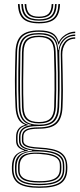

<svg xmlns="http://www.w3.org/2000/svg" viewBox="-20 -752 383 922"><path d="M169.2 150Q102.5 150 71.5 130.9Q40.5 111.8 37.5 67.8Q37.2 62.2 37.1 58.1Q37 54 37.2 47Q38.2 13.8 52 -3.8Q65.8 -21.2 95.2 -28.2V-30.2Q75.5 -36.2 66.4 -47Q57.2 -57.8 57.2 -76.5Q57.2 -82.2 57.2 -86.1Q57.2 -90 57.2 -95Q57.2 -117.8 67.9 -132.2Q78.5 -146.8 99.5 -151.8V-153.8Q78.8 -161 67.6 -181.4Q56.5 -201.8 54.5 -238Q53 -270.2 52.2 -301.6Q51.5 -333 51.6 -364.9Q51.8 -396.8 52.5 -430.5Q53.2 -464.2 54.2 -501Q56 -557.2 82.2 -581.6Q108.5 -606 167.2 -606Q209.8 -606 231.6 -593.4Q253.5 -580.8 261.2 -551.5H263.2Q269.5 -564.8 281.5 -575.8Q293.5 -586.8 309 -593.4Q324.5 -600 341.2 -600V-593Q312.8 -593 291.1 -576.6Q269.5 -560.2 262.8 -538.5H260.2Q253.2 -571.2 231.8 -585.4Q210.2 -599.5 167.2 -599.5Q112.2 -599.5 87.9 -576.8Q63.5 -554 62 -501Q60.8 -452 60 -408.2Q59.2 -364.5 59.8 -322.8Q60.2 -281 62.2 -237.8Q64 -200.5 77 -179.9Q90 -159.2 114.5 -153.2V-151.2Q87.5 -146 75.9 -132.8Q64.2 -119.5 64.2 -95Q64.2 -90 64.2 -86.1Q64.2 -82.2 64.2 -76.5Q64.2 -57.2 75.9 -46.5Q87.5 -35.8 113.5 -30V-27.5Q76.5 -23.5 61.1 -5.6Q45.8 12.2 44.8 47Q44.5 54 44.6 58.1Q44.8 62.2 45 67.8Q47.8 108.5 76.9 126Q106 143.5 169.2 143.5Q236.5 143.5 265.5 124.5Q294.5 105.5 296 61.5Q296.2 55.8 296.2 50.2Q296.2 44.8 295.8 38Q293.8 1 264.4 -16.6Q235 -34.2 169.8 -37Q139.2 -38.5 120.6 -42.9Q102 -47.2 93.6 -55.5Q85.2 -63.8 85.2 -76.5Q85.2 -82.2 85.2 -86.1Q85.2 -90 85.2 -95Q85.2 -119.5 104.4 -130Q123.5 -140.5 167.2 -140.5Q221.2 -140.5 245.9 -163Q270.5 -185.5 272.5 -238.8Q274.2 -281.5 274.2 -319.6Q274.2 -357.8 273.5 -399.2Q272.8 -440.8 271.8 -493.2Q271.2 -527.8 290.1 -550.2Q309 -572.8 341.2 -572.8V-566Q309.5 -566 294 -543.4Q278.5 -520.8 279 -488.8Q280 -438.5 281 -397.9Q282 -357.2 282 -319.1Q282 -281 280.2 -238Q278 -182.8 252.5 -158.4Q227 -134 167.2 -134Q142.5 -134 125.9 -130.8Q109.2 -127.5 100.8 -119.1Q92.2 -110.8 92.2 -95.2Q92.2 -90 92.2 -86.1Q92.2 -82.2 92.2 -76.5Q92.2 -65.2 100.9 -58.4Q109.5 -51.5 126.9 -48.1Q144.2 -44.8 170.2 -43.5Q239.2 -40.2 269.4 -21.5Q299.5 -2.8 302.8 38Q303.2 44.8 303.4 50.2Q303.5 55.8 303.2 61.5Q301.8 109 271 129.5Q240.2 150 169.2 150ZM169.2 130.8Q206.8 130.8 231.8 124.2Q256.8 117.8 269.2 102.5Q281.8 87.2 281.8 61.5Q281.8 55.8 281.8 50.2Q281.8 44.8 281.5 38Q281 17.8 269.1 4.5Q257.2 -8.8 232.9 -15.9Q208.5 -23 170.5 -24.5Q111.8 -27.2 86.2 -10.2Q60.8 6.8 59.5 47Q59.2 54 59.2 58.1Q59.2 62.2 59.5 67.8Q60.8 101.8 86.8 116.2Q112.8 130.8 169.2 130.8ZM169.2 124.5Q114.2 124.5 91.1 110.9Q68 97.2 67 67.8Q66.8 62.2 66.8 58.1Q66.8 54 66.8 47Q66.8 6.5 92.4 -7.6Q118 -21.8 169.2 -19Q207 -17.2 229.6 -10.6Q252.2 -4 262.8 8Q273.2 20 274.2 38Q274.8 44.8 274.8 50.2Q274.8 55.8 274.5 61.5Q273.5 95.2 249 109.9Q224.5 124.5 169.2 124.5ZM169.2 118Q204 118 225.2 112.2Q246.5 106.5 256.6 94Q266.8 81.5 267.2 61.5Q267.5 55.8 267.5 50.2Q267.5 44.8 267.2 38Q266.8 22 257.2 11.6Q247.8 1.2 226.2 -4.6Q204.8 -10.5 168.2 -13Q119.2 -16.5 96.8 -1.6Q74.2 13.2 74.2 47Q74.2 54 74.2 58.1Q74.2 62.2 74.2 67.8Q74.2 93 96.4 105.5Q118.5 118 169.2 118ZM169.2 137.2Q109.2 137.2 81.4 121Q53.5 104.8 52.2 67.8Q52 62.2 52 58.1Q52 54 52 47Q52 10.8 71.8 -6.5Q91.5 -23.8 134 -27.8V-29.8Q100.8 -34 86 -44.9Q71.2 -55.8 71.2 -76.5Q71.2 -82.2 71.2 -86.1Q71.2 -90 71.2 -95Q71.2 -120.2 86.5 -134Q101.8 -147.8 130 -151V-152.5Q102.5 -157 87 -177.9Q71.5 -198.8 70 -237.5Q68.2 -280.8 67.8 -322.5Q67.2 -364.2 67.9 -408.1Q68.5 -452 69.8 -501Q71 -550.2 93.8 -571.8Q116.5 -593.2 167.2 -593.2Q214.5 -593.2 236 -574.2Q257.5 -555.2 259.2 -512.2H261.2Q263.8 -534 274.4 -550.5Q285 -567 302.1 -576.5Q319.2 -586 341.2 -586.5V-579.5Q305.5 -579.5 284.6 -554.4Q263.8 -529.2 264.5 -497.5Q265.8 -442.8 266.2 -400.4Q266.8 -358 266.2 -319.5Q265.8 -281 264.2 -237.8Q262.5 -189.8 240.2 -168.2Q218 -146.8 167.2 -146.8Q135.5 -146.8 115.9 -141.6Q96.2 -136.5 87.2 -125.1Q78.2 -113.8 78.2 -95Q78.2 -90 78.2 -86.1Q78.2 -82.2 78.2 -76.5Q78.2 -54 99.8 -43.8Q121.2 -33.5 169.5 -31.2Q209 -29.5 235.2 -22.1Q261.5 -14.8 274.8 -0.1Q288 14.5 288.5 38Q288.8 44.8 288.8 50.2Q288.8 55.8 288.8 61.5Q288.8 102 260.6 119.6Q232.5 137.2 169.2 137.2ZM167.2 -153.2Q214.8 -153.2 234.6 -173.8Q254.5 -194.2 256.2 -238.5Q258 -281.2 258.2 -319.9Q258.5 -358.5 257.8 -402Q257 -445.5 255.2 -502.8Q254 -549.2 232.4 -568Q210.8 -586.8 167.2 -586.8Q119 -586.8 98.8 -566.4Q78.5 -546 77.8 -501Q76.5 -427.2 76.1 -364.8Q75.8 -302.2 77.8 -237.2Q79.2 -192.8 100 -173Q120.8 -153.2 167.2 -153.2ZM167.2 -159.5Q125 -159.5 105.9 -177.9Q86.8 -196.2 85.5 -237Q83.8 -302.2 84 -364.8Q84.2 -427.2 85.5 -501Q86.2 -543.5 105.2 -562Q124.2 -580.5 167.2 -580.5Q209 -580.5 227.5 -562.1Q246 -543.8 247.2 -503.5Q249.2 -445.8 249.9 -402.1Q250.5 -358.5 250.1 -320Q249.8 -281.5 248.2 -238.8Q247 -199.5 229.2 -179.5Q211.5 -159.5 167.2 -159.5ZM167.2 -166Q205.2 -166 222.2 -183.5Q239.2 -201 240.2 -239Q241.5 -281.5 241.9 -320Q242.2 -358.5 241.6 -402.2Q241 -446 239.2 -504Q238.2 -541 220.9 -557.5Q203.5 -574 167.2 -574Q128.5 -574 111.2 -557.1Q94 -540.2 93.2 -501Q92 -427.2 91.4 -364.8Q90.8 -302.2 93.2 -237Q94.5 -200 111.8 -183Q129 -166 167.2 -166ZM167.2 -640Q114.5 -640 91.1 -661.5Q67.8 -683 66.2 -732.5H74.2Q75.5 -686.5 97.2 -666.5Q119 -646.5 167.2 -646.5Q215.8 -646.5 237.4 -666.5Q259 -686.5 260.2 -732.5H268.2Q266.8 -683 243.4 -661.5Q220 -640 167.2 -640ZM167.2 -652.8Q123 -652.8 103.2 -671.2Q83.5 -689.8 82.2 -732.5H90.2Q91.5 -693.2 109.4 -676.2Q127.2 -659.2 167.2 -659.2Q207.5 -659.2 225.4 -676.2Q243.2 -693.2 244.2 -732.5H252.2Q251 -689.8 231.2 -671.2Q211.5 -652.8 167.2 -652.8ZM167.2 -665.5Q131.5 -665.5 115.5 -681.1Q99.5 -696.8 98.2 -732.5H106.2Q107.2 -700 121.4 -686Q135.5 -672 167.2 -672Q199 -672 213.1 -686Q227.2 -700 228.2 -732.5H236.2Q235.2 -696.8 219.1 -681.1Q203 -665.5 167.2 -665.5Z"/></svg>

Font: Big Shoulders Inline Text Thin Thin
Style: Regular
Weight: 250
Version: Version 2.002